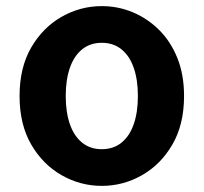

<svg xmlns="http://www.w3.org/2000/svg" viewBox="-20 -594 666 628"><path d="M313 14Q243 14 181.5 -21Q120 -56 82 -121.5Q44 -187 44 -280Q44 -373 82 -438.5Q120 -504 181.5 -539Q243 -574 313 -574Q366 -574 414 -554Q462 -534 500 -496.5Q538 -459 560 -404.5Q582 -350 582 -280Q582 -187 544 -121.5Q506 -56 444.5 -21Q383 14 313 14ZM313 -106Q351 -106 377.5 -127.5Q404 -149 417.5 -188Q431 -227 431 -280Q431 -333 417.5 -372Q404 -411 377.5 -432.5Q351 -454 313 -454Q275 -454 248.5 -432.5Q222 -411 208.5 -372Q195 -333 195 -280Q195 -227 208.5 -188Q222 -149 248.5 -127.5Q275 -106 313 -106Z"/></svg>

Font: Farlight84_Sys_V01
Style: Bold
Weight: 700
Designer: Monotype Design Team, Nadine Chahine and Nizar Qandah
Foundry: Monotype Imaging Inc.
Version: Version 2.004;October 31, 2024;FontCreator 14.0.0.2814 64-bi